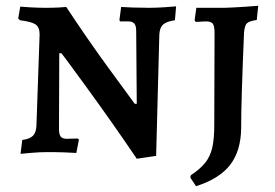

<svg xmlns="http://www.w3.org/2000/svg" viewBox="-20 -526 950 664"><path d="M451 -419Q451 -437 444.5 -444.5Q438 -452 424 -452H395L393 -457L399 -502Q410 -501 438.5 -500Q467 -499 496 -499Q520 -499 550 -501Q580 -503 589 -504L585 -456Q556 -452 544 -441Q532 -430 531 -406L520 13L453 23Q367 -104 279.5 -224Q192 -344 192 -342H185L184 -81Q184 -61 190 -53.5Q196 -46 211 -46L248 -47L253 -44L244 3Q233 2 204 1Q175 0 144 0Q119 0 89.5 2.5Q60 5 51 6L57 -42Q82 -45 93.5 -56Q105 -67 106 -91L117 -407Q117 -432 103 -441.5Q89 -451 49 -456L43 -462L50 -503Q59 -502 87 -500.5Q115 -499 137 -499Q162 -499 182 -500Q202 -501 209 -502Q281 -393 353 -294Q425 -195 446 -167H453ZM638 88 640 80Q673 58 690 36.5Q707 15 714 -15Q721 -45 721 -95L722 -411Q722 -436 716 -444Q710 -452 692 -452Q682 -452 671.5 -451Q661 -450 657 -450L653 -456L659 -499H757Q788 -500 825 -502.5Q862 -505 873 -506L868 -457Q841 -453 833.5 -445Q826 -437 824 -414Q814 -181 814 -82Q813 -4 776 44Q739 92 658 118Z"/></svg>

Font: Alegreya SC Medium
Style: Regular
Weight: 500
Designer: Juan Pablo del Peral
Foundry: Huerta Tipografica
Version: Version 2.007; ttfautohint (v1.6)